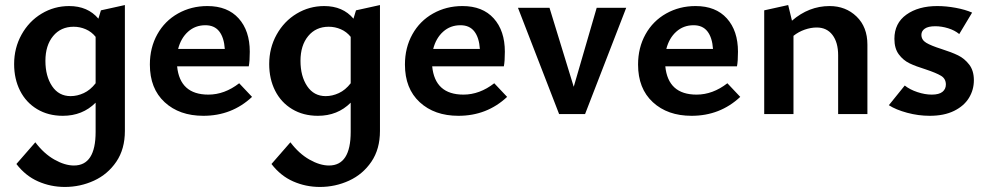

<svg xmlns="http://www.w3.org/2000/svg" viewBox="-20 -452 3913 761"><path d="M475 -432V67Q475 139 441 189Q407 239 352.5 264Q298 289 237 289Q181 289 131 267Q81 245 45 198L120 112Q154 157 195.5 180.5Q237 204 273 204Q359 204 359 71V-45Q307 7 229 7Q171 7 127 -19.5Q83 -46 59.5 -92.5Q36 -139 36 -198Q36 -262 65.5 -315Q95 -368 145 -398Q195 -428 254 -428Q328 -428 370 -378L380 -411ZM359 -122V-306Q343 -326 320 -336Q297 -346 272 -346Q221 -346 190.5 -309Q160 -272 160 -211Q160 -150 186.5 -110.5Q213 -71 260 -71Q286 -71 312 -83Q338 -95 359 -122Z M979 -68Q899 7 786 7Q691 7 632.5 -47Q574 -101 574 -196Q574 -263 603.5 -316Q633 -369 685.5 -398.5Q738 -428 802 -428Q882 -428 926 -379Q970 -330 970 -247Q970 -209 966 -189H682Q693 -77 806 -77Q870 -77 928 -122ZM686 -258H871Q868 -303 849 -327.5Q830 -352 794 -352Q754 -352 725.5 -326.5Q697 -301 686 -258Z M1486 -432V67Q1486 139 1452 189Q1418 239 1363.5 264Q1309 289 1248 289Q1192 289 1142 267Q1092 245 1056 198L1131 112Q1165 157 1206.5 180.5Q1248 204 1284 204Q1370 204 1370 71V-45Q1318 7 1240 7Q1182 7 1138 -19.5Q1094 -46 1070.5 -92.5Q1047 -139 1047 -198Q1047 -262 1076.5 -315Q1106 -368 1156 -398Q1206 -428 1265 -428Q1339 -428 1381 -378L1391 -411ZM1370 -122V-306Q1354 -326 1331 -336Q1308 -346 1283 -346Q1232 -346 1201.5 -309Q1171 -272 1171 -211Q1171 -150 1197.5 -110.5Q1224 -71 1271 -71Q1297 -71 1323 -83Q1349 -95 1370 -122Z M1990 -68Q1910 7 1797 7Q1702 7 1643.5 -47Q1585 -101 1585 -196Q1585 -263 1614.5 -316Q1644 -369 1696.5 -398.5Q1749 -428 1813 -428Q1893 -428 1937 -379Q1981 -330 1981 -247Q1981 -209 1977 -189H1693Q1704 -77 1817 -77Q1881 -77 1939 -122ZM1697 -258H1882Q1879 -303 1860 -327.5Q1841 -352 1805 -352Q1765 -352 1736.5 -326.5Q1708 -301 1697 -258Z M2462 -421 2299 0H2196L2033 -421H2158L2254 -108L2345 -421Z M2914 -68Q2834 7 2721 7Q2626 7 2567.5 -47Q2509 -101 2509 -196Q2509 -263 2538.5 -316Q2568 -369 2620.5 -398.5Q2673 -428 2737 -428Q2817 -428 2861 -379Q2905 -330 2905 -247Q2905 -209 2901 -189H2617Q2628 -77 2741 -77Q2805 -77 2863 -122ZM2621 -258H2806Q2803 -303 2784 -327.5Q2765 -352 2729 -352Q2689 -352 2660.5 -326.5Q2632 -301 2621 -258Z M3418 -275V0H3302V-233Q3302 -284 3279.5 -313.5Q3257 -343 3217 -343Q3194 -343 3169.5 -334.5Q3145 -326 3125 -310V0H3009V-411L3104 -432L3119 -370Q3186 -428 3268 -428Q3332 -428 3375 -386.5Q3418 -345 3418 -275Z M3503 -35 3566 -113Q3586 -97 3616 -87Q3646 -77 3673 -77Q3702 -77 3715.5 -88Q3729 -99 3729 -117Q3729 -140 3710 -151.5Q3691 -163 3649 -177Q3610 -189 3585 -201Q3560 -213 3542.5 -236.5Q3525 -260 3525 -298Q3525 -360 3572.5 -394Q3620 -428 3695 -428Q3730 -428 3768 -421Q3806 -414 3833 -402L3782 -317Q3764 -332 3738 -340Q3712 -348 3687 -348Q3659 -348 3645.5 -338.5Q3632 -329 3632 -314Q3632 -294 3651 -282.5Q3670 -271 3711 -258Q3752 -245 3777.5 -232.5Q3803 -220 3821.5 -196Q3840 -172 3840 -134Q3840 -96 3820.5 -64Q3801 -32 3761.5 -12.5Q3722 7 3665 7Q3620 7 3575.5 -5Q3531 -17 3503 -35Z"/></svg>

Font: Ysabeau Infant
Style: Bold
Weight: 700
Designer: Christian Thalmann (Catharsis Fonts)
Version: Version 0.003